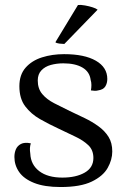

<svg xmlns="http://www.w3.org/2000/svg" viewBox="-20 -740 508 773"><path d="M224 13Q159 13 117.5 -3.5Q76 -20 57 -47.5Q38 -75 38 -108Q38 -125 44 -139Q50 -153 64.5 -160.5Q79 -168 104 -163Q101 -153 100.5 -143.5Q100 -134 102 -121Q104 -77 138 -51Q172 -25 231 -25Q286 -25 321 -45Q356 -65 356 -104Q356 -136 335.5 -155.5Q315 -175 283 -190Q251 -205 216 -222Q177 -240 141 -260.5Q105 -281 81.5 -312Q58 -343 58 -393Q58 -439 83 -467.5Q108 -496 149 -509Q190 -522 238 -522Q320 -522 366 -495.5Q412 -469 412 -422Q412 -405 404 -392Q396 -379 375 -376Q368 -374 361 -374.5Q354 -375 346 -376Q348 -386 348 -397.5Q348 -409 345 -418Q341 -451 312 -468Q283 -485 235 -485Q208 -485 184.5 -478.5Q161 -472 146.5 -456.5Q132 -441 132 -416Q132 -383 150 -361.5Q168 -340 198 -324.5Q228 -309 261 -293Q291 -279 321 -264.5Q351 -250 376.5 -231.5Q402 -213 417 -189Q432 -165 432 -130Q432 -97 413.5 -64Q395 -31 349.5 -9Q304 13 224 13ZM373 -701 239 -563Q231 -563 219 -564.5Q207 -566 203 -570L294 -720Q306 -721 322.5 -718Q339 -715 353 -710.5Q367 -706 373 -701Z"/></svg>

Font: Arima
Style: Regular
Weight: 400
Designer: Joana Correia and Natanael Gama
Foundry: NDISCOVER
Version: Version 1.101;gftools[0.9.23]